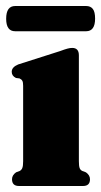

<svg xmlns="http://www.w3.org/2000/svg" viewBox="-24 -619 336 639"><path d="M238.5 -435V-82.5Q238.5 -66.5 241 -59.8Q243.5 -53 250 -50L262 -45.5Q275.5 -36 275.5 -22.5Q275.5 0 252.5 0H39Q16 0 16 -22.5Q16 -36 29.5 -45.5L41.5 -50Q47.5 -53 50.2 -59.8Q53 -66.5 53 -82.5V-333.5Q53 -345.5 50.2 -350.2Q47.5 -355 41 -358L29 -359.5Q15 -366.5 15 -380Q15 -395.5 36.5 -404.5L176 -449Q192 -455 200.5 -457.2Q209 -459.5 216.5 -459.5Q238.5 -459.5 238.5 -435ZM-3.5 -556.5Q-3.5 -599 26.5 -599H262.5Q277.5 -599 285 -589.2Q292.5 -579.5 292.5 -557Q292.5 -515 262.5 -515H26.5Q-3.5 -515 -3.5 -556.5Z"/></svg>

Font: Fraunces 144pt S050 Black
Style: Regular
Weight: 900
Version: Version 1.000; ttfautohint (v1.8.3)